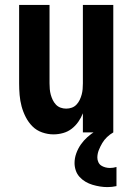

<svg xmlns="http://www.w3.org/2000/svg" viewBox="-20 -540 540 783"><path d="M198 8Q175 8 152 0Q129 -8 112.5 -24.5Q96 -41 85 -62.5Q74 -84 68 -106.5Q62 -129 60 -152.5Q58 -176 58 -200V-520H182V-200Q182 -188 183 -176.5Q184 -165 187 -154Q190 -143 195 -132.5Q200 -122 208 -113.5Q216 -105 227 -101Q238 -97 250 -97Q262 -97 273 -101Q284 -105 292 -113.5Q300 -122 305 -132.5Q310 -143 313 -154Q316 -165 317 -176.5Q318 -188 318 -200V-520H442V0H318V-78Q311 -60 299.5 -43.5Q288 -27 272.5 -15Q257 -3 237.5 2.5Q218 8 198 8ZM418 223Q403 223 387.5 220.5Q372 218 357 213.5Q342 209 328.5 201Q315 193 304.5 181.5Q294 170 289 155Q284 140 284 125Q284 105 291 85.5Q298 66 309.5 49.5Q321 33 336 19.5Q351 6 368 -4.5Q385 -15 403.5 -22.5Q422 -30 442 -34V0Q428 8 416.5 19Q405 30 397 43.5Q389 57 383 72Q377 87 377 103Q377 112 381 121Q385 130 392.5 135Q400 140 409.5 142.5Q419 145 428 145Q435 145 441.5 144Q448 143 455 141V219Q446 221 436.5 222Q427 223 418 223Z"/></svg>

Font: Iosevka SS18 Extrabold
Style: Regular
Weight: 800
Monospace: yes
Designer: Belleve Invis
Foundry: Belleve Invis
Version: Version 25.1.1; ttfautohint (v1.8.4)